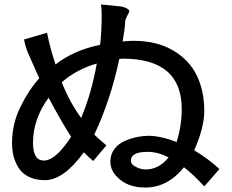

<svg xmlns="http://www.w3.org/2000/svg" viewBox="-20 -719 1040 861"><path d="M579 -536Q682 -536 755 -493.5Q828 -451 862 -381.5Q896 -312 896 -222Q896 -147 851 -45Q917 -5 964 39L896 117Q847 63 805 31Q732 122 631 122Q551 122 506 75Q475 46 475 5Q475 -28 494 -52Q513 -76 542 -88Q571 -100 597 -105Q623 -110 645 -110Q701 -110 772 -82Q795 -156 795 -230Q795 -456 530 -456Q520 -456 515 -455Q476 -270 403 -116Q410 -107 457 -67L398 3Q377 -15 356 -36Q266 88 182 89Q140 89 109.5 74Q79 59 63 33Q47 7 40.5 -20Q34 -47 34 -78Q34 -163 71.5 -239.5Q109 -316 156 -368L104 -485Q92 -516 88 -542L191 -572Q205 -502 229 -430Q311 -494 429 -518Q436 -578 436 -653Q436 -674 433 -699L523 -690Q534 -688 543 -684Q552 -680 556 -676Q560 -672 560 -670Q560 -665 550.5 -648Q541 -631 541 -619Q541 -597 530 -533Q562 -536 579 -536ZM567 1Q567 16 582.5 25.5Q598 35 611.5 38Q625 41 633 41Q692 41 736 -13Q689 -38 642 -38Q567 -38 567 1ZM414 -434Q323 -408 257 -350Q292 -261 344 -190Q391 -303 414 -434ZM299 -106Q262 -161 198 -281Q128 -185 128 -79Q128 1 177 1Q224 1 285 -85Z"/></svg>

Font: cwTeXHei
Style: Medium
Weight: 500
Version: Version 1.17